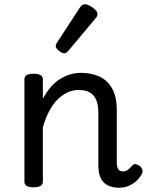

<svg xmlns="http://www.w3.org/2000/svg" viewBox="-20 -859 686 896"><path d="M537 17Q511 17 492.5 10Q474 3 462 -10Q450 -23 444.5 -43Q439 -63 439 -88V-334Q439 -368 429.5 -391.5Q420 -415 400 -427Q380 -439 346 -439Q321 -439 297 -428.5Q273 -418 251 -397Q229 -376 211 -343Q193 -310 180 -265V-11Q180 2 169 8.5Q158 15 136 15Q115 15 104.5 8.5Q94 2 94 -11V-489Q94 -502 104.5 -508.5Q115 -515 136 -515Q158 -515 169 -508.5Q180 -502 180 -489V-398Q196 -428 215.5 -451Q235 -474 258.5 -489Q282 -504 306.5 -511.5Q331 -519 358 -519Q407 -519 444.5 -501.5Q482 -484 503.5 -445.5Q525 -407 525 -343V-99Q525 -85 528.5 -76Q532 -67 538.5 -63Q545 -59 554 -59Q563 -59 570 -62.5Q577 -66 584 -73Q591 -80 599 -88Q606 -95 615.5 -92.5Q625 -90 634 -83Q643 -74 645 -64.5Q647 -55 641 -46Q630 -26 613.5 -12Q597 2 577.5 9.5Q558 17 537 17ZM281 -610Q270 -610 255 -622Q240 -634 240 -644Q240 -647 241 -650Q242 -653 246 -660L353 -824Q358 -832 363.5 -835.5Q369 -839 377 -839Q387 -839 400.5 -831.5Q414 -824 424.5 -813.5Q435 -803 435 -794Q435 -787 432.5 -782.5Q430 -778 423 -770L300 -623Q288 -610 281 -610Z"/></svg>

Font: Playwrite IT Moderna
Style: Regular
Weight: 400
Designer: Veronika Burian, José Scaglione
Foundry: TypeTogether
Version: Version 1.002